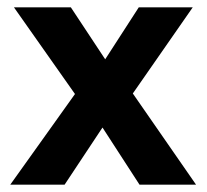

<svg xmlns="http://www.w3.org/2000/svg" viewBox="-20 -503 563 523"><path d="M360 0 233 -196 206 -216 18 -483H173L290 -306L315 -287L514 0ZM8 0 205 -276 280 -187 156 0ZM320 -217 243 -305 358 -483H505Z"/></svg>

Font: Outfit SemiBold
Style: Regular
Weight: 600
Designer: Rodrigo Fuenzalida
Foundry: fragTYPE
Version: Version 1.100;gftools[0.9.27]